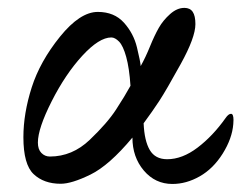

<svg xmlns="http://www.w3.org/2000/svg" viewBox="-20 -453 619 485"><path d="M415.5 11.7Q372.1 11.7 343.3 -22.2Q314.5 -56.2 314.5 -105.5Q255.9 -35.2 208.5 -12Q161.1 11.2 133.3 11.2Q90.8 11.2 64.9 -13.2Q39.1 -37.6 39.1 -106.4Q39.1 -166.5 60.1 -232.2Q81.1 -297.9 131.6 -360.4Q182.1 -422.9 227.1 -422.9Q268.6 -422.9 293 -395.8Q317.4 -368.7 325.9 -333.5Q334.5 -298.3 335.4 -286.1Q347.7 -308.1 358.9 -335.7Q370.1 -363.3 381.1 -382.6Q392.1 -401.9 409.7 -417.5Q427.2 -433.1 445.8 -433.1Q460 -433.1 466.8 -423.1Q473.6 -413.1 473.6 -392.1Q473.6 -358.4 436.5 -291.3Q399.4 -224.1 382.3 -198Q365.2 -171.9 342.8 -141.6Q344.7 -97.2 358.4 -74Q372.1 -50.8 402.3 -50.8Q440.4 -50.8 479 -80.1Q517.6 -109.4 549.8 -154.8Q557.1 -165.5 563.5 -165.5Q569.8 -165.5 569.8 -149.9Q569.8 -145.5 569.3 -139.6Q566.4 -103 542.5 -64.9Q518.6 -26.9 484.6 -7.6Q450.7 11.7 415.5 11.7ZM75.7 -92.8Q75.7 -75.7 84.5 -66.7Q93.3 -57.6 106 -57.6Q162.6 -57.6 206.8 -99.9Q251 -142.1 273.2 -176.3Q295.4 -210.4 309.6 -236.3Q306.6 -281.2 298.8 -309.3Q291 -337.4 280.8 -347.9Q270.5 -358.4 261.2 -358.4Q230.5 -358.4 188 -312.3Q145.5 -266.1 110.6 -197.3Q75.7 -128.4 75.7 -92.8Z"/></svg>

Font: Junicode
Style: Regular
Weight: 400
Designer: Peter S. Baker
Foundry: Briery Creek Software
Version: Version 0.7.2